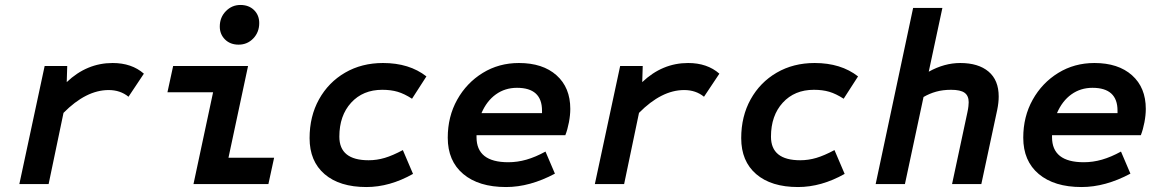

<svg xmlns="http://www.w3.org/2000/svg" viewBox="-20 -742 4680 774"><path d="M58 0 160 -476H251L249 -411Q330 -488 434 -488Q511 -488 560 -445L498 -352Q465 -379 418 -379Q327 -379 236 -287L176 0Z M760 0 839 -370H655L678 -476H980L901 -106H1085L1062 0ZM942 -562Q908 -562 887 -583Q866 -604 866 -635Q866 -672 890.5 -697Q915 -722 949 -722Q983 -722 1004 -701.5Q1025 -681 1025 -649Q1025 -612 1001 -587Q977 -562 942 -562Z M1457 12Q1349 12 1288.5 -40Q1228 -92 1228 -185Q1228 -273 1266 -341.5Q1304 -410 1371 -449Q1438 -488 1524 -488Q1630 -488 1699 -434L1641 -344Q1610 -364 1583 -372Q1556 -380 1521 -380Q1443 -380 1395.5 -328Q1348 -276 1348 -191Q1348 -96 1466 -96Q1499 -96 1531 -105.5Q1563 -115 1604 -137L1645 -41Q1551 12 1457 12Z M2020 12Q1910 12 1847.5 -40.5Q1785 -93 1785 -187Q1785 -272 1823 -340Q1861 -408 1926 -448Q1991 -488 2072 -488Q2168 -488 2223.5 -438.5Q2279 -389 2279 -303Q2279 -278 2273.5 -249Q2268 -220 2259 -197H1901V-189Q1901 -88 2029 -88Q2066 -88 2102.5 -98.5Q2139 -109 2179 -131L2217 -42Q2116 12 2020 12ZM1921 -286H2165V-296Q2165 -388 2064 -388Q2016 -388 1979 -361.5Q1942 -335 1921 -286Z M2378 0 2480 -476H2571L2569 -411Q2650 -488 2754 -488Q2831 -488 2880 -445L2818 -352Q2785 -379 2738 -379Q2647 -379 2556 -287L2496 0Z M3197 12Q3089 12 3028.5 -40Q2968 -92 2968 -185Q2968 -273 3006 -341.5Q3044 -410 3111 -449Q3178 -488 3264 -488Q3370 -488 3439 -434L3381 -344Q3350 -364 3323 -372Q3296 -380 3261 -380Q3183 -380 3135.5 -328Q3088 -276 3088 -191Q3088 -96 3206 -96Q3239 -96 3271 -105.5Q3303 -115 3344 -137L3385 -41Q3291 12 3197 12Z M3510 0 3661 -710H3779L3724 -453Q3787 -488 3851 -488Q3924 -488 3965 -453.5Q4006 -419 4006 -353Q4006 -328 4000 -299L3936 0H3818L3880 -290Q3883 -304 3884 -314Q3885 -324 3885 -330Q3885 -356 3868.5 -368Q3852 -380 3814 -380Q3781 -380 3754 -372.5Q3727 -365 3703 -351L3628 0Z M4340 12Q4230 12 4167.5 -40.5Q4105 -93 4105 -187Q4105 -272 4143 -340Q4181 -408 4246 -448Q4311 -488 4392 -488Q4488 -488 4543.5 -438.5Q4599 -389 4599 -303Q4599 -278 4593.5 -249Q4588 -220 4579 -197H4221V-189Q4221 -88 4349 -88Q4386 -88 4422.5 -98.5Q4459 -109 4499 -131L4537 -42Q4436 12 4340 12ZM4241 -286H4485V-296Q4485 -388 4384 -388Q4336 -388 4299 -361.5Q4262 -335 4241 -286Z"/></svg>

Font: Sometype Mono
Style: Bold Italic
Weight: 700
Italic angle: -12°
Monospace: yes
Designer: Ryoichi Tsunekawa
Foundry: Dharma Type
Version: Version 1.000; ttfautohint (v1.8.3)